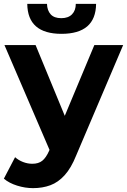

<svg xmlns="http://www.w3.org/2000/svg" viewBox="-23 -771 657 993"><path d="M148 202Q107 202 65.5 189Q24 176 -3 153L55 42Q73 58 96.5 67Q120 76 144 76Q176 76 195.5 60.5Q215 45 231 9L233 4L0 -538H161L312 -172L465 -538H614L371 33Q345 98 311.5 135Q278 172 237.5 187Q197 202 148 202ZM295 -596Q208 -596 163.5 -634.5Q119 -673 118 -751H220Q221 -717 239 -697Q257 -677 294 -677Q330 -677 349.5 -697Q369 -717 369 -751H474Q473 -673 428 -634.5Q383 -596 295 -596Z"/></svg>

Font: Montserrat Z
Style: Bold
Weight: 700
Designer: Julieta Ulanovsky
Foundry: Julieta Ulanovsky
Version: Version 8.000